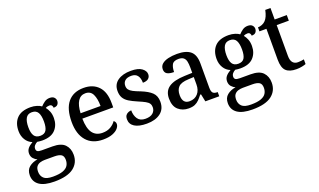

<svg xmlns="http://www.w3.org/2000/svg" viewBox="-88 -1176 3210 1934"><g transform="rotate(-20 1517.0 -209.5)"><path d="M232 240Q124 240 70.5 202.5Q17 165 17 96Q17 39 54 9Q91 -21 145 -29Q123 -38 104 -59Q85 -80 85 -113Q85 -144 103 -166.5Q121 -189 157 -210Q113 -227 88 -268Q63 -309 63 -362Q63 -448 111 -497.5Q159 -547 257 -547Q293 -547 324.5 -537Q356 -527 372 -514Q390 -534 414.5 -551.5Q439 -569 471 -569Q503 -569 518.5 -553Q534 -537 534 -516Q534 -494 521 -478Q508 -462 476 -462Q476 -476 468 -487Q460 -498 442 -498Q419 -498 401 -487Q419 -465 431 -435Q443 -405 443 -364Q443 -289 397.5 -240Q352 -191 257 -191Q245 -191 228.5 -192.5Q212 -194 203 -196Q185 -187 172 -172Q159 -157 159 -136Q159 -118 171 -109Q183 -100 217 -100H332Q424 -100 464 -58Q504 -16 504 51Q504 138 437.5 189Q371 240 232 240ZM254 -242Q300 -242 318.5 -272.5Q337 -303 337 -365Q337 -429 318 -462Q299 -495 253 -495Q208 -495 188.5 -461Q169 -427 169 -364Q169 -303 189 -272.5Q209 -242 254 -242ZM234 188Q302 188 341 173.5Q380 159 396 133Q412 107 412 73Q412 31 387.5 16Q363 1 316 1H213Q187 1 163 8Q139 15 123.5 34Q108 53 108 91Q108 134 135.5 161Q163 188 234 188Z M836 10Q722 10 659.5 -62Q597 -134 597 -264Q597 -405 656.5 -476Q716 -547 826 -547Q926 -547 983.5 -486.5Q1041 -426 1041 -307V-260H710Q712 -153 748.5 -104.5Q785 -56 854 -56Q906 -56 942.5 -78Q979 -100 997 -129Q1005 -125 1011.5 -115Q1018 -105 1018 -91Q1018 -69 998.5 -45.5Q979 -22 938.5 -6Q898 10 836 10ZM926 -317Q926 -395 903 -442.5Q880 -490 825 -490Q773 -490 744.5 -445.5Q716 -401 712 -317Z M1305 10Q1220 10 1175 -18.5Q1130 -47 1130 -99Q1130 -128 1142 -143Q1154 -158 1171 -164Q1188 -170 1201 -170Q1201 -115 1226.5 -78Q1252 -41 1309 -41Q1362 -41 1389 -65Q1416 -89 1416 -126Q1416 -149 1405.5 -165.5Q1395 -182 1368 -197Q1341 -212 1293 -232Q1241 -254 1206.5 -275.5Q1172 -297 1155 -326.5Q1138 -356 1138 -400Q1138 -471 1191.5 -508.5Q1245 -546 1333 -546Q1411 -546 1449 -518Q1487 -490 1487 -454Q1487 -425 1467 -408Q1447 -391 1407 -391Q1407 -441 1385.5 -469Q1364 -497 1320 -497Q1274 -497 1251.5 -476.5Q1229 -456 1229 -422Q1229 -397 1241.5 -380.5Q1254 -364 1281.5 -349.5Q1309 -335 1357 -317Q1432 -287 1469.5 -251Q1507 -215 1507 -152Q1507 -73 1452 -31.5Q1397 10 1305 10Z M1754 10Q1688 10 1643.5 -29.5Q1599 -69 1599 -151Q1599 -231 1655 -269.5Q1711 -308 1826 -312L1908 -315V-373Q1908 -409 1902.5 -436Q1897 -463 1879 -478.5Q1861 -494 1824 -494Q1771 -494 1755 -463Q1739 -432 1739 -385Q1691 -385 1666 -399.5Q1641 -414 1641 -449Q1641 -484 1666 -505.5Q1691 -527 1733.5 -537Q1776 -547 1828 -547Q1923 -547 1970.5 -508Q2018 -469 2018 -375V-117Q2018 -75 2032 -60Q2046 -45 2080 -45H2083V0H1934L1917 -81H1908Q1887 -54 1867 -33.5Q1847 -13 1821 -1.5Q1795 10 1754 10ZM1786 -55Q1842 -55 1875 -92Q1908 -129 1908 -191V-270L1849 -267Q1772 -264 1742 -233.5Q1712 -203 1712 -146Q1712 -55 1786 -55Z M2355 240Q2247 240 2193.5 202.5Q2140 165 2140 96Q2140 39 2177 9Q2214 -21 2268 -29Q2246 -38 2227 -59Q2208 -80 2208 -113Q2208 -144 2226 -166.5Q2244 -189 2280 -210Q2236 -227 2211 -268Q2186 -309 2186 -362Q2186 -448 2234 -497.5Q2282 -547 2380 -547Q2416 -547 2447.5 -537Q2479 -527 2495 -514Q2513 -534 2537.5 -551.5Q2562 -569 2594 -569Q2626 -569 2641.5 -553Q2657 -537 2657 -516Q2657 -494 2644 -478Q2631 -462 2599 -462Q2599 -476 2591 -487Q2583 -498 2565 -498Q2542 -498 2524 -487Q2542 -465 2554 -435Q2566 -405 2566 -364Q2566 -289 2520.5 -240Q2475 -191 2380 -191Q2368 -191 2351.5 -192.5Q2335 -194 2326 -196Q2308 -187 2295 -172Q2282 -157 2282 -136Q2282 -118 2294 -109Q2306 -100 2340 -100H2455Q2547 -100 2587 -58Q2627 -16 2627 51Q2627 138 2560.5 189Q2494 240 2355 240ZM2377 -242Q2423 -242 2441.5 -272.5Q2460 -303 2460 -365Q2460 -429 2441 -462Q2422 -495 2376 -495Q2331 -495 2311.5 -461Q2292 -427 2292 -364Q2292 -303 2312 -272.5Q2332 -242 2377 -242ZM2357 188Q2425 188 2464 173.5Q2503 159 2519 133Q2535 107 2535 73Q2535 31 2510.5 16Q2486 1 2439 1H2336Q2310 1 2286 8Q2262 15 2246.5 34Q2231 53 2231 91Q2231 134 2258.5 161Q2286 188 2357 188Z M2908 10Q2834 10 2798 -24.5Q2762 -59 2762 -146V-476H2687V-519Q2708 -519 2731 -528Q2754 -537 2770 -554Q2801 -586 2816 -659H2872V-536H3002V-476H2872V-146Q2872 -97 2891.5 -74Q2911 -51 2946 -51Q2964 -51 2980 -53Q2996 -55 3011 -58V-8Q2998 -2 2969 4Q2940 10 2908 10Z"/></g></svg>

Font: Noto Serif Hentaigana Medium
Style: Regular
Weight: 500
Designer: Kazuhiro Yamada
Foundry: nipponia
Version: Version 1.000; ttfautohint (v1.8.4.7-5d5b)